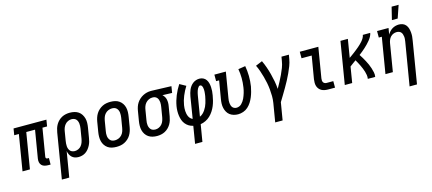

<svg xmlns="http://www.w3.org/2000/svg" viewBox="-65 -1410 5130 2280"><g transform="rotate(-15 2500.0 -270.0)"><path d="M364 8Q341 8 319.5 2.5Q298 -3 283.5 -18Q269 -33 264.5 -54.5Q260 -76 264 -99L321 -440H213L140 0H49L122 -440H65L78 -520H482L469 -440H412L355 -99Q354 -93 354.5 -88Q355 -83 358.5 -79Q362 -75 367 -73.5Q372 -72 378 -72H393L392 8Z M475 215 567 -341Q571 -365 578.5 -389Q586 -413 599 -435Q612 -457 631 -475.5Q650 -494 673 -506Q696 -518 721 -523Q746 -528 770 -528Q799 -528 826.5 -521.5Q854 -515 876 -500Q898 -485 912.5 -462Q927 -439 934 -412.5Q941 -386 940 -357Q939 -328 934 -299L914 -179Q911 -157 904.5 -134.5Q898 -112 887 -91Q876 -70 861 -51Q846 -32 825.5 -18Q805 -4 782 2Q759 8 737 8Q713 8 692 1Q671 -6 655.5 -21Q640 -36 630.5 -56Q621 -76 618 -98L566 215ZM713 -72Q735 -72 756.5 -82Q778 -92 792.5 -110Q807 -128 814.5 -149.5Q822 -171 826 -193L846 -313Q848 -328 849 -344Q850 -360 848 -375Q846 -390 840.5 -404Q835 -418 824.5 -428.5Q814 -439 799.5 -443.5Q785 -448 770 -448H769Q748 -448 726.5 -438Q705 -428 690 -410Q675 -392 667 -370.5Q659 -349 656 -327L638 -218Q635 -201 634 -184.5Q633 -168 634 -152Q635 -136 640.5 -121Q646 -106 656 -94.5Q666 -83 681.5 -77.5Q697 -72 713 -72Z M1204 8Q1175 8 1147.5 2Q1120 -4 1098 -19.5Q1076 -35 1061 -57.5Q1046 -80 1039.5 -107Q1033 -134 1033.5 -163Q1034 -192 1039 -221L1059 -341Q1063 -365 1071 -389.5Q1079 -414 1093 -436.5Q1107 -459 1127 -477Q1147 -495 1170.5 -507Q1194 -519 1219 -523.5Q1244 -528 1269 -528Q1298 -528 1325.5 -522Q1353 -516 1375.5 -500.5Q1398 -485 1413 -462.5Q1428 -440 1434.5 -413Q1441 -386 1440 -357Q1439 -328 1434 -299L1414 -179Q1410 -155 1402 -130.5Q1394 -106 1380.5 -83.5Q1367 -61 1347 -43Q1327 -25 1303.5 -13Q1280 -1 1254.5 3.5Q1229 8 1204 8ZM1206 -72Q1228 -72 1250.5 -81Q1273 -90 1289.5 -108Q1306 -126 1314 -148Q1322 -170 1326 -193L1346 -313Q1348 -328 1349 -344Q1350 -360 1348 -375.5Q1346 -391 1340 -404.5Q1334 -418 1323.5 -428.5Q1313 -439 1298.5 -443.5Q1284 -448 1268 -448Q1246 -448 1223.5 -439Q1201 -430 1184.5 -412Q1168 -394 1160 -372Q1152 -350 1148 -327L1128 -207Q1125 -192 1124 -176Q1123 -160 1125 -144.5Q1127 -129 1133.5 -115.5Q1140 -102 1150 -91.5Q1160 -81 1175 -76.5Q1190 -72 1206 -72Z M1703 8Q1674 8 1647 1.5Q1620 -5 1598 -20Q1576 -35 1561 -58Q1546 -81 1539.5 -107.5Q1533 -134 1533.5 -163Q1534 -192 1539 -221L1559 -341Q1563 -365 1571 -389Q1579 -413 1593 -434.5Q1607 -456 1627 -474Q1647 -492 1670 -504Q1693 -516 1717.5 -522Q1742 -528 1766 -528H1781L2019 -520L2006 -440L1888 -444Q1902 -432 1912 -415.5Q1922 -399 1926 -380Q1930 -361 1930 -340.5Q1930 -320 1926 -299L1906 -179Q1902 -155 1894.5 -131Q1887 -107 1874 -85Q1861 -63 1842 -44.5Q1823 -26 1800 -14Q1777 -2 1752 3Q1727 8 1703 8ZM1705 -72Q1726 -72 1747.5 -82Q1769 -92 1784 -110Q1799 -128 1806.5 -149.5Q1814 -171 1818 -193L1838 -313Q1840 -327 1841.5 -342Q1843 -357 1841.5 -371.5Q1840 -386 1835.5 -399.5Q1831 -413 1823 -423.5Q1815 -434 1802.5 -440.5Q1790 -447 1775 -448H1761Q1740 -448 1718.5 -437.5Q1697 -427 1682 -409.5Q1667 -392 1659 -370.5Q1651 -349 1648 -327L1628 -207Q1625 -192 1624 -176Q1623 -160 1625 -145Q1627 -130 1633 -116Q1639 -102 1649 -91.5Q1659 -81 1674 -76.5Q1689 -72 1704 -72Z M2113 215 2148 2Q2119 -4 2095.5 -18.5Q2072 -33 2054.5 -54.5Q2037 -76 2027.5 -102.5Q2018 -129 2014 -157.5Q2010 -186 2010.5 -215.5Q2011 -245 2016 -275Q2027 -338 2052.5 -400.5Q2078 -463 2115 -520L2191 -478Q2159 -427 2136.5 -372.5Q2114 -318 2105 -263Q2102 -245 2101 -227Q2100 -209 2101 -191.5Q2102 -174 2105.5 -157.5Q2109 -141 2116 -125.5Q2123 -110 2134.5 -98Q2146 -86 2162 -79L2205 -343Q2209 -364 2214.5 -384.5Q2220 -405 2228.5 -424.5Q2237 -444 2250.5 -462Q2264 -480 2282 -493.5Q2300 -507 2320.5 -513.5Q2341 -520 2362 -520Q2387 -520 2408.5 -509.5Q2430 -499 2443.5 -479.5Q2457 -460 2463 -436.5Q2469 -413 2470.5 -388.5Q2472 -364 2470.5 -338.5Q2469 -313 2464 -288Q2459 -257 2451 -225.5Q2443 -194 2430.5 -163.5Q2418 -133 2399.5 -104.5Q2381 -76 2356.5 -52.5Q2332 -29 2301 -14Q2270 1 2238 6L2203 215ZM2252 -82Q2273 -91 2289.5 -106.5Q2306 -122 2318.5 -140.5Q2331 -159 2340.5 -179Q2350 -199 2356 -219.5Q2362 -240 2367 -260.5Q2372 -281 2376 -302Q2378 -315 2379.5 -328Q2381 -341 2382 -354.5Q2383 -368 2382 -381Q2381 -394 2378.5 -406Q2376 -418 2369 -429Q2362 -440 2349 -440Q2339 -440 2331 -431Q2323 -422 2317.5 -412Q2312 -402 2308.5 -392Q2305 -382 2302 -371.5Q2299 -361 2297 -351Q2295 -341 2293 -330Z M2699 8Q2671 8 2645 0.5Q2619 -7 2598.5 -22.5Q2578 -38 2565 -61Q2552 -84 2546 -110.5Q2540 -137 2541 -164.5Q2542 -192 2547 -221L2584 -440H2547V-520H2688L2636 -207Q2633 -192 2632 -177Q2631 -162 2632.5 -147.5Q2634 -133 2638 -119.5Q2642 -106 2650.5 -95Q2659 -84 2672.5 -78Q2686 -72 2701 -72Q2717 -72 2733.5 -78.5Q2750 -85 2762.5 -97.5Q2775 -110 2785 -124.5Q2795 -139 2802.5 -154.5Q2810 -170 2815.5 -186Q2821 -202 2826.5 -218.5Q2832 -235 2835 -251Q2838 -267 2841 -284Q2850 -341 2849.5 -398Q2849 -455 2839 -509L2927 -523Q2938 -462 2939 -399Q2940 -336 2930 -271Q2924 -240 2915.5 -209Q2907 -178 2894.5 -147.5Q2882 -117 2864 -88.5Q2846 -60 2820.5 -37Q2795 -14 2762.5 -3Q2730 8 2699 8Z M3098 215 3136 -13Q3143 -56 3142.5 -98Q3142 -140 3138 -181.5Q3134 -223 3126 -263Q3118 -303 3107 -342.5Q3096 -382 3083 -420Q3070 -458 3052 -494L3134 -528Q3154 -486 3169.5 -441.5Q3185 -397 3197 -351Q3209 -305 3218 -258Q3227 -211 3230 -162Q3251 -199 3271 -236.5Q3291 -274 3309 -312Q3327 -350 3342 -389Q3357 -428 3363 -468L3372 -520H3463L3454 -468Q3447 -427 3431.5 -386.5Q3416 -346 3397.5 -306.5Q3379 -267 3358.5 -228Q3338 -189 3315.5 -151Q3293 -113 3270.5 -75Q3248 -37 3225 0L3189 215Z M3810 0Q3788 0 3767 -3.5Q3746 -7 3728 -16.5Q3710 -26 3697 -42Q3684 -58 3678 -77Q3672 -96 3672 -118Q3672 -140 3675 -161L3722 -440H3597V-520H3825L3763 -148Q3761 -135 3762 -122.5Q3763 -110 3769 -100Q3775 -90 3786 -85Q3797 -80 3810 -80H3891V0Z M4011 0 4097 -520H4188L4151 -296Q4167 -308 4183.5 -319.5Q4200 -331 4215.5 -343Q4231 -355 4247.5 -368Q4264 -381 4279 -394Q4294 -407 4308.5 -421Q4323 -435 4336 -450.5Q4349 -466 4359 -483.5Q4369 -501 4372 -520H4463Q4459 -497 4447 -475.5Q4435 -454 4419 -434.5Q4403 -415 4386 -397.5Q4369 -380 4350.5 -363Q4332 -346 4313 -330.5Q4294 -315 4273 -299Q4288 -277 4301.5 -254Q4315 -231 4327.5 -207.5Q4340 -184 4351 -159.5Q4362 -135 4370 -109Q4378 -83 4384 -56Q4390 -29 4385 0H4294Q4298 -24 4294.5 -46.5Q4291 -69 4284.5 -90.5Q4278 -112 4269.5 -132.5Q4261 -153 4251.5 -173Q4242 -193 4231.5 -212.5Q4221 -232 4210 -251Q4191 -237 4171.5 -223Q4152 -209 4134 -195L4102 0Z M4750 215 4838 -313Q4840 -328 4841.5 -343.5Q4843 -359 4841 -374Q4839 -389 4834.5 -403Q4830 -417 4820.5 -427.5Q4811 -438 4797 -443Q4783 -448 4767 -448Q4747 -448 4726.5 -439.5Q4706 -431 4691.5 -415Q4677 -399 4669 -378.5Q4661 -358 4658 -338L4602 0H4511L4584 -440H4547V-520H4688L4675 -442Q4686 -461 4701 -477.5Q4716 -494 4734.5 -505.5Q4753 -517 4774.5 -522.5Q4796 -528 4816 -528Q4842 -528 4864.5 -519Q4887 -510 4902 -491Q4917 -472 4923.5 -449Q4930 -426 4932.5 -401Q4935 -376 4933 -350.5Q4931 -325 4926 -299L4841 215ZM4751 -600 4789 -755H4875L4822 -600Z"/></g></svg>

Font: Iosevka Curly Slab Medium
Style: Italic
Weight: 500
Italic angle: -9°
Monospace: yes
Designer: Belleve Invis
Foundry: Belleve Invis
Version: Version 22.1.2; ttfautohint (v1.8.4)